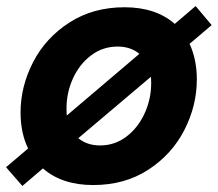

<svg xmlns="http://www.w3.org/2000/svg" viewBox="-36 -600 720 635"><path d="M664 -517 591 -455Q615 -403 615 -337Q615 -251 574 -170.5Q533 -90 455 -39Q377 12 272 12Q169 12 106 -43L38 15L-16 -47L57 -109Q32 -160 32 -228Q32 -314 73.5 -394.5Q115 -475 193.5 -525.5Q272 -576 376 -576Q479 -576 542 -521L611 -580ZM185 -218 425 -422Q396 -446 353 -446Q304 -446 265.5 -417Q227 -388 205.5 -341Q184 -294 184 -242Q184 -226 185 -218ZM463 -346 223 -143Q252 -119 295 -119Q344 -119 382.5 -148.5Q421 -178 442.5 -225.5Q464 -273 464 -325Q464 -339 463 -346Z"/></svg>

Font: Open Sauce Sans ExBold Italic
Style: Regular
Weight: 800
Italic angle: -10°
Designer: Alfredo Marco Pradil
Foundry: Creative Sauce Fz LLC
Version: Version 1.477